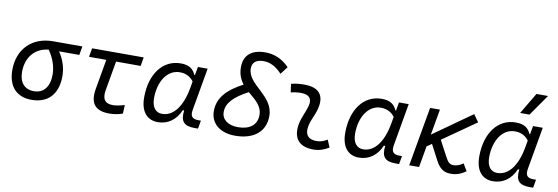

<svg xmlns="http://www.w3.org/2000/svg" viewBox="-57 -1219 4803 1653"><g transform="rotate(10 2344.0 -392.5)"><path d="M251.5 9.8C396.5 9.8 479 -80.1 479 -236.8C479 -305.7 458 -376.5 413.6 -442.4H590.3L604 -519H348.1C165.5 -519 44.9 -398.4 44.9 -215.8C44.9 -72.3 120.1 9.8 251.5 9.8ZM323.2 -441.4C372.1 -371.6 393.6 -298.3 393.6 -236.8C393.6 -128.9 344.7 -66.9 258.8 -66.9C177.2 -66.9 130.4 -120.6 130.4 -213.9C130.4 -342.8 206.1 -430.2 323.2 -441.4Z M931.2 9.8C973.1 9.8 1010.7 3.4 1047.9 -10.3L1051.3 -85.4C1008.3 -73.2 975.1 -66.9 949.2 -66.9C879.9 -66.9 853 -105 867.2 -184.1L912.1 -440.9H1127L1140.1 -517.6H689L675.8 -440.9H826.7L781.2 -181.2C758.3 -51.8 806.6 9.8 931.2 9.8Z M1601.1 -444.3H1595.7C1574.7 -492.2 1540.5 -522.5 1464.4 -522.5C1307.6 -522.5 1203.6 -385.3 1203.6 -179.2C1203.6 -59.1 1258.8 10.3 1356 10.3C1443.4 10.3 1512.7 -39.6 1550.8 -128.4H1562.5C1550.3 -32.7 1582.5 4.9 1676.3 4.9H1707L1719.7 -66.9H1697.8C1641.1 -66.9 1624.5 -91.3 1634.3 -147L1699.2 -517.6H1614.3ZM1469.2 -445.8C1531.2 -445.8 1567.9 -417.5 1590.8 -386.2L1580.1 -325.7C1550.3 -157.7 1475.6 -66.4 1379.4 -66.4C1322.3 -66.4 1288.6 -110.4 1288.6 -188C1288.6 -335 1361.3 -445.8 1469.2 -445.8Z M2030.3 9.8C2195.3 9.8 2293 -71.3 2293 -208.5C2293 -388.7 2064.5 -441.9 2064.5 -584.5C2064.5 -637.7 2099.1 -665.5 2164.1 -665.5C2220.2 -665.5 2273.4 -638.2 2324.2 -583L2375 -649.4C2314.9 -711.4 2245.6 -742.2 2165.5 -742.2C2044.9 -742.2 1979 -685.5 1979 -580.6C1979 -518.1 1999.5 -473.1 2028.3 -436.5C1894.5 -366.7 1814.9 -286.1 1814.9 -168.5C1814.9 -60.1 1899.4 9.8 2030.3 9.8ZM2083.5 -380.4C2144 -327.6 2208 -284.7 2208 -201.2C2208 -116.7 2146.5 -66.9 2043 -66.9C1955.6 -66.9 1899.9 -109.4 1899.9 -175.3C1899.9 -256.3 1965.8 -317.9 2083.5 -380.4Z M2823.2 -95.7C2786.6 -74.7 2764.2 -66.9 2729 -66.9C2664.1 -66.9 2631.8 -98.1 2635.7 -157.7C2640.1 -225.6 2678.7 -275.4 2695.3 -345.2C2724.6 -464.4 2670.4 -527.3 2543.9 -527.3C2505.4 -527.3 2466.8 -524.4 2428.7 -513.7L2439 -440.4C2468.8 -448.2 2498.5 -451.7 2528.3 -451.7C2598.6 -451.7 2627.9 -418.5 2611.8 -355C2596.7 -293.9 2555.2 -226.1 2550.8 -153.3C2543.9 -46.4 2601.1 9.8 2716.3 9.8C2771.5 9.8 2812 -8.3 2850.6 -31.2Z M3358.9 -444.3H3353.5C3332.5 -492.2 3298.3 -522.5 3222.2 -522.5C3065.4 -522.5 2961.4 -385.3 2961.4 -179.2C2961.4 -59.1 3016.6 10.3 3113.8 10.3C3201.2 10.3 3270.5 -39.6 3308.6 -128.4H3320.3C3308.1 -32.7 3340.3 4.9 3434.1 4.9H3464.8L3477.5 -66.9H3455.6C3398.9 -66.9 3382.3 -91.3 3392.1 -147L3457 -517.6H3372.1ZM3227.1 -445.8C3289.1 -445.8 3325.7 -417.5 3348.6 -386.2L3337.9 -325.7C3308.1 -157.7 3233.4 -66.4 3137.2 -66.4C3080.1 -66.4 3046.4 -110.4 3046.4 -188C3046.4 -335 3119.1 -445.8 3227.1 -445.8Z M3552.7 0H3638.7L3671.4 -186L3713.9 -215.3L3784.2 -81.1C3819.3 -14.2 3857.9 9.8 3916 9.8C3964.4 9.8 4002 -2.9 4048.3 -34.7L4011.2 -97.2C3979 -75.7 3955.6 -66.9 3927.2 -66.9C3898.9 -66.9 3879.4 -80.1 3860.8 -116.2L3782.2 -263.7L4072.8 -466.8L4027.3 -531.2L3689.9 -292L3730 -517.6H3644Z M4530.8 -444.3H4525.4C4504.4 -492.2 4470.2 -522.5 4394 -522.5C4237.3 -522.5 4133.3 -385.3 4133.3 -179.2C4133.3 -59.1 4188.5 10.3 4285.6 10.3C4373 10.3 4442.4 -39.6 4480.5 -128.4H4492.2C4480 -32.7 4512.2 4.9 4606 4.9H4636.7L4649.4 -66.9H4627.4C4570.8 -66.9 4554.2 -91.3 4564 -147L4628.9 -517.6H4543.9ZM4398.9 -445.8C4460.9 -445.8 4497.6 -417.5 4520.5 -386.2L4509.8 -325.7C4480 -157.7 4405.3 -66.4 4309.1 -66.4C4252 -66.4 4218.3 -110.4 4218.3 -188C4218.3 -335 4291 -445.8 4398.9 -445.8ZM4414.6 -609.4H4496.6L4626 -794.9H4524.9Z"/></g></svg>

Font: Cascadia Mono SemiLight
Style: Italic
Weight: 350
Italic angle: -10°
Monospace: yes
Designer: Aaron Bell
Foundry: Saja Typeworks
Version: Version 2404.023